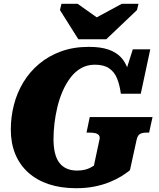

<svg xmlns="http://www.w3.org/2000/svg" viewBox="-20 -975 837 1012"><path d="M393 -768H540L702 -922L710 -955H622L441 -857L529 -856L389 -955H304L296 -922ZM262 -242Q262 -281 267 -324Q272 -367 282.5 -411Q293 -455 310.5 -495Q328 -535 352 -566.5Q376 -598 408 -616Q440 -634 480 -634Q527 -634 555 -615Q583 -596 597 -561.5Q611 -527 617 -481H722L772 -715H680L626 -545L669 -523Q666 -571 654 -609Q642 -647 617 -673.5Q592 -700 551 -714Q510 -728 448 -728Q367 -728 301.5 -704Q236 -680 186.5 -638.5Q137 -597 103.5 -542Q70 -487 53.5 -423Q37 -359 37 -292Q37 -220 60.5 -163Q84 -106 129 -65.5Q174 -25 237.5 -4Q301 17 381 17Q433 17 476.5 8.5Q520 0 556 -14.5Q592 -29 619 -45.5Q646 -62 665 -78L700 -238Q705 -261 717.5 -268.5Q730 -276 752 -276H766L784 -358H453L436 -276H452Q470 -276 482.5 -273Q495 -270 501.5 -262Q508 -254 504 -238L475 -102Q469 -98 457 -91.5Q445 -85 427.5 -80.5Q410 -76 386 -76Q355 -76 331.5 -86.5Q308 -97 292.5 -117.5Q277 -138 269.5 -169.5Q262 -201 262 -242Z"/></svg>

Font: Roboto Serif 20pt ExtraBold
Style: Italic
Weight: 800
Italic angle: -10°
Version: Version 1.007